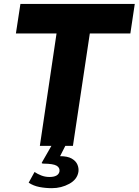

<svg xmlns="http://www.w3.org/2000/svg" viewBox="-20 -743 706 978"><path d="M183 0 268 -572.5H61L84 -723H666.5L644 -572.5H437.5L351.5 0ZM244 215.5Q211 215.5 180.5 209.5Q150 203.5 126 187.5L156 133Q170.5 143 190.2 150.8Q210 158.5 231.5 158.5Q277.5 158.5 283 130Q285.5 111 268.2 101Q251 91 203 90.5Q196 90.5 193.5 88.8Q191 87 196 80L245 -5.5H315.5L286 52.5Q324.5 52.5 345.8 65Q367 77.5 374.5 95.8Q382 114 379.5 132Q373.5 171 333 193.2Q292.5 215.5 244 215.5Z"/></svg>

Font: Public Sans ExtraBold
Style: Italic
Weight: 800
Italic angle: -8°
Designer: The Public Sans project authors (U.S. Web Design System). Libre Franklin designed by Pablo Impallari and Rodrigo Fuenzal
Version: Version 1.007; ttfautohint (v1.8.1) -l 8 -r 50 -G 200 -x 14 